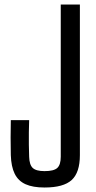

<svg xmlns="http://www.w3.org/2000/svg" viewBox="-20 -820 423 847"><path d="M176.6 7.2Q124.8 7.2 92.7 -7.3Q60.5 -21.8 44.9 -53.3Q29.3 -84.8 27.7 -135.8Q26.8 -176.8 26.8 -212.9Q26.8 -249 27.7 -290.1H108.6Q107.7 -263.3 107.3 -236.2Q106.8 -209.1 107.3 -182.2Q107.7 -155.2 108.6 -128.5Q109.6 -93.1 124.4 -79.1Q139.3 -65.1 176.6 -65.1Q217.5 -65.1 232.7 -79.1Q248 -93.1 248 -128.5V-800H332.4V-135.8Q332.4 -59.2 296.4 -26Q260.3 7.2 176.6 7.2Z"/></svg>

Font: Big Shoulders Text SC Thin
Style: Regular
Weight: 100
Designer: Patric King
Foundry: XO Type Co
Version: Version 2.002